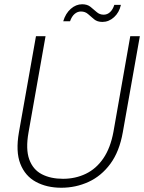

<svg xmlns="http://www.w3.org/2000/svg" viewBox="-20 -870 677 902"><path d="M268 12Q200 12 149 -15.5Q98 -43 75.5 -100.5Q53 -158 69 -249L149 -700H194L114 -248Q100 -169 117.5 -121Q135 -73 176.5 -51.5Q218 -30 276 -30Q334 -30 383 -53.5Q432 -77 465.5 -126Q499 -175 513 -251L592 -700H637L557 -249Q541 -158 498.5 -100.5Q456 -43 396 -15.5Q336 12 268 12ZM277 -770Q288 -807 312.5 -828.5Q337 -850 366 -850Q390 -850 405 -838Q420 -826 434 -813.5Q448 -801 467 -801Q484 -801 497 -813Q510 -825 517 -847H548Q540 -811 515.5 -789Q491 -767 461 -767Q437 -767 422 -779.5Q407 -792 393.5 -804Q380 -816 360 -816Q344 -816 330.5 -804.5Q317 -793 309 -770Z"/></svg>

Font: DM Sans 9pt ExtraLight
Style: Italic
Weight: 250
Italic angle: -10°
Version: Version 4.004;gftools[0.9.30]